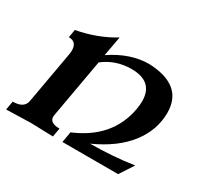

<svg xmlns="http://www.w3.org/2000/svg" viewBox="-136 -677 889 835"><g transform="rotate(30 308.0 -259.0)"><path d="M538.1 0H258.3L267.6 -53.7Q437.5 -125 466.3 -285.6Q470.2 -308.1 470.2 -326.7Q470.2 -425.3 360.4 -425.3Q282.2 -425.3 221.7 -378.4L169.4 -84L168.5 -75.7Q168.5 -43.9 218.3 -43.9L210.4 0L98.6 -3.4L-24.4 0L-16.6 -43.9Q40 -43.9 46.9 -84L92.8 -342.3Q95.2 -355 95.2 -365.2Q95.2 -408.7 54.7 -408.7L61.5 -448.7Q165.5 -468.3 246.6 -518.1L228.5 -418.9Q322.3 -482.4 416.5 -482.4Q590.3 -475.6 590.3 -337.4Q590.3 -251.5 534.2 -178Q478 -104.5 366.2 -53.7Q481 -54.2 583.5 -69.8Z"/></g></svg>

Font: Kelvinch
Style: Bold Italic
Weight: 700
Italic angle: -10°
Designer: Paul James Miller
Foundry: High-Logic / Made with FontCreator
Version: Version 3.30 September 23, 2016